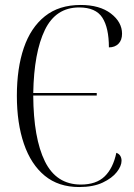

<svg xmlns="http://www.w3.org/2000/svg" viewBox="-20 -744 541 774"><path d="M299 10Q216 10 160.5 -35.5Q105 -81 76.5 -164Q48 -247 48 -358Q48 -469 76 -551Q104 -633 161 -678.5Q218 -724 305 -724Q382 -724 427 -689.5Q472 -655 472 -608Q472 -582 457.5 -567.5Q443 -553 419 -553Q419 -632 392.5 -673Q366 -714 299 -714Q205 -714 161 -623.5Q117 -533 114 -369H370V-359H114Q115 -187 161 -93.5Q207 0 306 0Q368 0 402 -33Q436 -66 449 -128Q460 -124 465 -115.5Q470 -107 470 -96Q470 -75 451 -50.5Q432 -26 394 -8Q356 10 299 10Z"/></svg>

Font: Noto Serif Display Condensed Light
Style: Regular
Weight: 300
Width: 3
Designer: Monotype Design Team
Foundry: Monotype Imaging Inc.
Version: Version 2.009